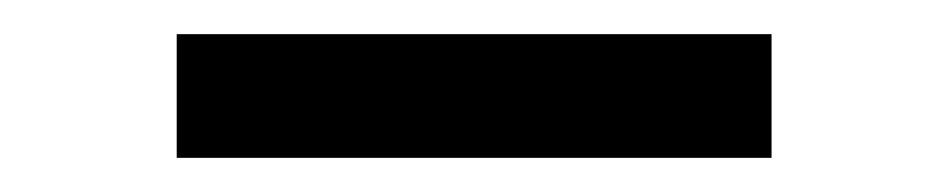

<svg xmlns="http://www.w3.org/2000/svg" viewBox="-20 -317 557 113"><path d="M84 -296.9H434.1V-224.1H84Z"/></svg>

Font: Oakes Grotesk Medium
Style: Regular
Weight: 500
Designer: Samuel Oakes
Foundry: Samuel Oakes
Version: Version 1.000;PS 001.000;hotconv 1.0.88;makeotf.lib2.5.64775